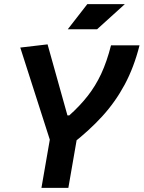

<svg xmlns="http://www.w3.org/2000/svg" viewBox="-20 -914 699 934"><path d="M181.6 0 231.9 -290H362.8L312.5 0ZM228 -216.8 78.6 -682.6 211.4 -698.2 308.1 -352.5H316.9Q368.2 -398.4 406.2 -446.8Q444.3 -495.1 472.2 -554.7Q500 -614.3 520 -693.4H658.7Q631.8 -586.9 586.7 -502.7Q541.5 -418.5 477.3 -348.1Q413.1 -277.8 328.1 -211.9ZM309.6 -771.5 404.8 -894H587.4L452.1 -771.5Z"/></svg>

Font: Cascadia Code PL
Style: Italic
Weight: 400
Italic angle: -10°
Monospace: yes
Designer: Aaron Bell
Foundry: Saja Typeworks
Version: Version 2404.023